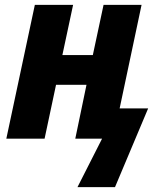

<svg xmlns="http://www.w3.org/2000/svg" viewBox="-20 -569 663 788"><path d="M298 199H452L588 -124H471L561 -549H405L361 -343H236L280 -549H123L6 0H163L210 -221H335L289 0H399Z"/></svg>

Font: Noto Sans SemiCondensed ExtraBold
Style: Italic
Weight: 800
Width: 4
Italic angle: -12°
Designer: Monotype Design Team
Foundry: Monotype Imaging Inc.
Version: Version 2.013